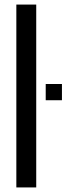

<svg xmlns="http://www.w3.org/2000/svg" viewBox="-20 -820 306 840"><path d="M51.5 0V-800H138.5V0ZM180 -381.5V-452.5H251V-381.5Z"/></svg>

Font: Big Shoulders Stencil Display SemiBold
Style: Regular
Weight: 600
Designer: Patric King
Foundry: XO Type Co
Version: Version 1.000